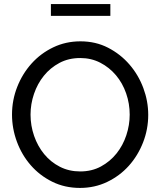

<svg xmlns="http://www.w3.org/2000/svg" viewBox="-20 -918 788 943"><path d="M230 -840V-898H522V-840ZM373 5Q298 5 236.5 -25.5Q175 -56 131 -106.5Q87 -157 63 -222Q39 -287 39 -355Q39 -426 64.5 -491Q90 -556 135 -606Q180 -656 241.5 -685.5Q303 -715 375 -715Q450 -715 511 -683.5Q572 -652 616 -601Q660 -550 684 -485.5Q708 -421 708 -354Q708 -283 682.5 -218Q657 -153 612.5 -103.5Q568 -54 506.5 -24.5Q445 5 373 5ZM130 -355Q130 -301 147.5 -250.5Q165 -200 197 -161Q229 -122 274 -99Q319 -76 374 -76Q431 -76 476 -100.5Q521 -125 552.5 -164.5Q584 -204 600.5 -254Q617 -304 617 -355Q617 -409 599.5 -459.5Q582 -510 549.5 -548.5Q517 -587 472.5 -610Q428 -633 374 -633Q317 -633 272 -609Q227 -585 195.5 -546Q164 -507 147 -457Q130 -407 130 -355Z"/></svg>

Font: PTCRaleway Medium
Style: Regular
Weight: 500
Designer: Matt McInerney, Pablo Impallari, Rodrigo Fuenzalida
Foundry: Matt McInerney, Pablo Impallari, Rodrigo Fuenzalida
Version: Version 3.000g; ttfautohint (v1.5) -l 8 -r 28 -G 28 -x 14 -D